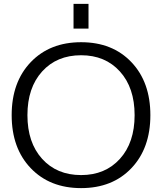

<svg xmlns="http://www.w3.org/2000/svg" viewBox="-20 -957 833 987"><path d="M358 -810V-937H435V-810ZM138 -92.5Q40 -195 40 -365Q40 -535 138 -637.5Q236 -740 397 -740Q558 -740 655.5 -637.5Q753 -535 753 -365Q753 -195 655.5 -92.5Q558 10 397 10Q236 10 138 -92.5ZM397 -57Q521 -57 596.5 -140.5Q672 -224 672 -365Q672 -506 596.5 -589.5Q521 -673 397 -673Q272 -673 196.5 -589.5Q121 -506 121 -365Q121 -224 196.5 -140.5Q272 -57 397 -57Z"/></svg>

Font: M PLUS 1p
Style: Regular
Weight: 400
Version: Version 1.062